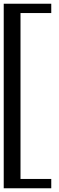

<svg xmlns="http://www.w3.org/2000/svg" viewBox="-20 -790 319 1030"><path d="M0 220V-770H255V-720H90V170H255V220Z"/></svg>

Font: Girassol
Style: Regular
Weight: 400
Width: 3
Designer: Liam Spradlin
Version: Version 1.004